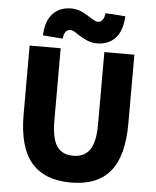

<svg xmlns="http://www.w3.org/2000/svg" viewBox="-63 -1029 890 1095"><g transform="rotate(5 381.5 -481.5)"><path d="M383.8 13.7Q232.4 13.7 157.2 -74.7Q82 -163.1 82 -349.6V-744.1H259.8V-331.1Q259.8 -228.5 290 -184.1Q320.3 -139.6 383.8 -139.6Q447.3 -139.6 478.5 -184.1Q509.8 -228.5 509.8 -331.1V-744.1H681.6V-349.6Q681.6 -163.1 607.9 -74.7Q534.2 13.7 383.8 13.7ZM462.9 -790Q427.7 -790 396.5 -805.7Q365.2 -821.3 342.8 -836.9Q320.3 -852.5 306.6 -852.5Q271.5 -852.5 266.6 -799.8L152.3 -808.6Q156.2 -893.6 196.3 -934.6Q236.3 -975.6 300.8 -975.6Q335 -975.6 366.2 -960Q397.5 -944.3 420.4 -928.7Q443.4 -913.1 457 -913.1Q491.2 -913.1 497.1 -965.8L611.3 -958Q606.4 -872.1 566.9 -831.1Q527.3 -790 462.9 -790Z"/></g></svg>

Font: Gen Shin Gothic Heavy
Style: Bold
Weight: 900
Designer: [Source Han Sans]
Ryoko NISHIZUKA  (kana & ideographs); Paul D. Hunt (Latin, Greek & Cyrillic); Wenlong ZHANG  (bopomofo
Version: Version 1.002.20150607